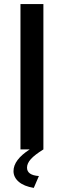

<svg xmlns="http://www.w3.org/2000/svg" viewBox="-20 -730 313 938"><path d="M170 130Q112 126 112 89Q112 68 131 47Q150 26 192 0V-710H80V0H125Q46 51 46 106Q46 136 71.5 158Q97 180 145 188Z"/></svg>

Font: RT Raleway SemiBold
Style: Regular
Weight: 400
Designer: Matt McInerney, Pablo Impallari, Rodrigo Fuenzalida — Edited by Milan Moffatt in April 2016
Foundry: Matt McInerney, Pablo Impallari, Rodrigo Fuenzalida — Edited by Milan Moffatt in April 2016
Version: Version 3.001